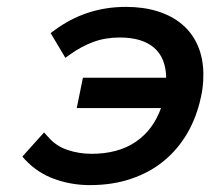

<svg xmlns="http://www.w3.org/2000/svg" viewBox="-20 -526 611 558"><path d="M463 -300Q462 -358 427.5 -387.5Q393 -417 328 -417Q286 -417 251 -404Q216 -391 184 -368L170 -358L127 -430L137 -437Q229 -506 346 -506Q397 -506 438.5 -493Q480 -480 509.5 -455Q539 -430 555 -393Q571 -356 571 -309Q571 -273 564 -244Q552 -187 525 -140Q498 -93 457 -59Q416 -25 361.5 -6.5Q307 12 241 12Q187 12 137.5 -6Q88 -24 52 -63L45 -71L108 -141L120 -128Q142 -102 175.5 -90.5Q209 -79 246 -79Q323 -79 374 -113.5Q425 -148 448 -212H203L221 -300Z"/></svg>

Font: Codetta
Style: Bold Italic
Weight: 700
Italic angle: -11°
Designer: Ulrich Proeller
Foundry: PROSA GmbH
Version: Version 2.00;September 29, 2018;FontCreator 11.5.0.2427 64-b